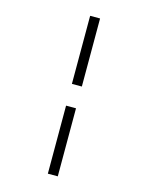

<svg xmlns="http://www.w3.org/2000/svg" viewBox="-143 -889 907 1176"><g transform="rotate(15 310.0 -300.5)"><path d="M278.5 -369.5V-801H341.5V-369.5ZM278.5 200V-231.5H341.5V200Z"/></g></svg>

Font: Monaspace Krypton Var ExLight
Style: Regular
Weight: 200
Designer: Riley Cran and the Lettermatic Team
Version: Version 1.200 (Monaspace Krypton Var)